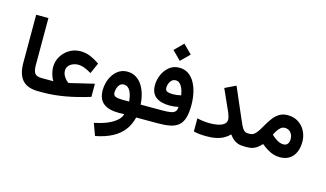

<svg xmlns="http://www.w3.org/2000/svg" viewBox="-112 -1149 3028 1783"><g transform="rotate(15 1402.0 -257.0)"><path d="M68.8 -681.2V-220.7Q68.8 -109.1 117.6 -54.5Q166.3 0 271 0H283.2V-126.4H271Q222.4 -126.4 204.4 -149.3Q186.5 -172.2 186.5 -229V-681.2Z M382.2 -126.4H263.7V0H314Q366.5 0 420.1 -5Q473.6 -10 529.1 -19.9Q584.5 -29.8 642.4 -44.2Q700.4 -58.6 761.5 -77.4V-203.8L532.7 -149.2Q529.9 -148.3 527.1 -147.9Q524.3 -147.4 522.4 -147.7Q513.1 -152.3 498.3 -166.8Q483.6 -181.3 472.2 -203.2Q460.8 -225 460.8 -250Q460.8 -276.3 476.2 -295Q491.6 -313.8 515.4 -324.1Q539.2 -334.5 564 -334.5Q599 -334.5 630.7 -321.5Q662.3 -308.6 695.9 -288.7L741.5 -392.2Q694.7 -424.2 650.3 -442.6Q606 -460.9 555.7 -460.9Q498.5 -460.9 450.9 -432.7Q403.2 -404.4 374.7 -357.2Q346.2 -310.1 346.2 -253.7Q346.2 -233.2 350.8 -209.9Q355.4 -186.6 363.5 -164.9Q371.7 -143.2 382.2 -126.4Z M1025.7 -390.6Q980.8 -390.6 947 -369.7Q913.3 -348.8 890.9 -315.2Q868.5 -281.6 857.3 -242.8Q846.2 -203.9 846.2 -167.8Q846.2 -80.3 896.4 -40.1Q946.7 0 1043.6 0H1098.1Q1086.1 36.7 1050.9 65.8Q1015.6 94.9 962.9 115.9Q910.3 136.8 845.3 149.5L888.2 264.9Q985.2 246.1 1051.2 210.2Q1117.3 174.3 1156.7 121.7Q1196.2 69 1212.5 0H1264.5V-126.4H1221.5Q1218.5 -182.3 1204 -230.5Q1189.6 -278.6 1164.5 -314.6Q1139.5 -350.6 1104.5 -370.6Q1069.6 -390.6 1025.7 -390.6ZM1041.6 -126.4Q1002.1 -126.4 980 -135.3Q957.8 -144.1 957.8 -172.5Q957.8 -190.6 963.9 -212.5Q969.9 -234.3 984.7 -250.2Q999.4 -266.1 1024.5 -266.1Q1045.6 -266.1 1060.9 -255Q1076.2 -243.9 1086.4 -224.3Q1096.6 -204.7 1102.6 -179.6Q1108.7 -154.5 1111 -126.4Z M1467.8 -778.7 1385 -695.6 1467.8 -612.8 1550.9 -695.6ZM1484.3 -297Q1452.1 -297 1431.7 -304.9Q1411.3 -312.8 1411.3 -340.9Q1411.3 -360.7 1418.8 -381Q1426.3 -401.2 1441.7 -414.9Q1457 -428.7 1480 -428.7Q1499.7 -428.7 1513.9 -417.3Q1528.1 -406 1538.1 -387.7Q1548.1 -369.4 1554.2 -348Q1560.2 -326.7 1563.1 -306.9Q1543.8 -302.3 1524 -299.7Q1504.1 -297 1484.3 -297ZM1430.7 -126.4H1245.1V0H1424.8Q1491.7 0 1539.6 -10.1Q1587.5 -20.1 1618.3 -46.2Q1649.1 -72.4 1663.8 -120.1Q1678.5 -167.9 1678.5 -243Q1678.5 -300.2 1667.2 -355.1Q1655.9 -410.1 1632.2 -454.1Q1608.5 -498.1 1571 -524.5Q1533.5 -550.8 1481 -550.8Q1426.1 -550.8 1385.9 -518.3Q1345.8 -485.7 1324.4 -436.2Q1302.9 -386.7 1302.9 -335.7Q1302.9 -258.5 1350.8 -223Q1398.7 -187.5 1483.9 -187.5Q1505.8 -187.5 1526.8 -189.9Q1547.8 -192.4 1567 -196.8Q1566.7 -165.5 1551.4 -150.5Q1536.1 -135.5 1506.2 -131Q1476.2 -126.4 1430.7 -126.4Z M2042.9 -201.5Q2042.9 -173.3 2020.9 -156.5Q1999 -139.7 1963.1 -132.4Q1927.2 -125.1 1884.6 -125.1Q1856.7 -125.1 1825.2 -128.9Q1793.8 -132.6 1763.7 -139.7V-13.6Q1793.1 -6.5 1822.3 -3.5Q1851.6 -0.5 1891.9 -0.5Q1941.7 -0.5 1981 -9.1Q2020.3 -17.8 2051.2 -34.9Q2082 -52 2106.2 -77Q2123.3 -53.3 2142.7 -36.1Q2162 -18.8 2187.9 -9.4Q2213.9 0 2251.3 0H2271.8V-126.4H2251.3Q2228.5 -126.4 2213.2 -141.6Q2197.9 -156.7 2184.8 -185.1Q2171.8 -213.4 2154.9 -252.3L2036.4 -527.1L1931.8 -476.6L2025.3 -268.2Q2031.6 -253.8 2037.3 -233.8Q2042.9 -213.9 2042.9 -201.5Z M2571.6 -264.8Q2608.4 -264.8 2629.3 -239.4Q2650.2 -214 2650.2 -177.2Q2650.2 -149.8 2637.2 -131.2Q2624.2 -112.7 2595.2 -112.7Q2583.1 -112.7 2567.6 -117.3Q2552.1 -121.9 2533.6 -132.7Q2521.3 -139.9 2507.8 -150.2Q2494.2 -160.4 2479.8 -174.2Q2489.3 -194.4 2502.4 -215.3Q2515.6 -236.2 2532.9 -250.5Q2550.1 -264.8 2571.6 -264.8ZM2595 11.2Q2650.3 11.2 2687.4 -13.2Q2724.4 -37.7 2743.2 -80.9Q2762 -124.1 2762 -180.4Q2762 -235.7 2738.3 -282.3Q2714.6 -328.9 2671 -357.2Q2627.3 -385.5 2567.9 -385.5Q2523.5 -385.5 2491.4 -366.9Q2459.3 -348.2 2435.6 -318.6Q2411.9 -289 2392.8 -256Q2373.7 -222.9 2355.9 -193.3Q2338 -163.7 2318 -145Q2298 -126.4 2271.5 -126.4H2252.4V0H2273.9Q2310.7 0 2335.1 -8.7Q2359.5 -17.4 2378.1 -32.5Q2396.8 -47.7 2415.4 -67.2Q2444 -43.8 2472.6 -26.1Q2501.2 -8.4 2531.3 1.4Q2561.4 11.2 2595 11.2Z"/></g></svg>

Font: Vazirmatn
Style: Regular
Weight: 400
Designer: Saber Rastikerdar
Foundry: Saber Rastikerdar
Version: Version 33.003;September 2, 2022;FontCreator 14.0.0.2862 64-